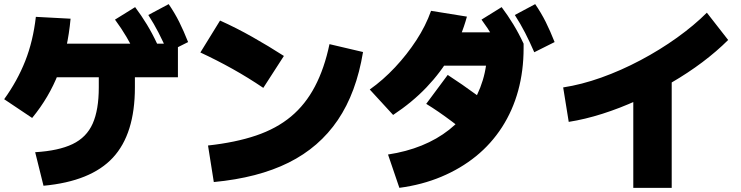

<svg xmlns="http://www.w3.org/2000/svg" viewBox="-20 -872 3560 922"><path d="M148.9 -141.1Q261.1 -147.8 328.3 -180Q395.6 -212.2 425 -278.3Q454.4 -344.4 454.4 -452.2V-593.3H627.8V-452.2Q627.8 -228.9 522.2 -115Q416.7 -1.1 188.9 20ZM0 -395.6Q63.3 -483.3 101.1 -578.9Q138.9 -674.4 152.2 -791.1L318.9 -782.2Q305.6 -635.6 260.6 -520Q215.6 -404.4 134.4 -305.6ZM187.8 -501.1V-662.2H834.4V-501.1ZM635.6 -604.4Q611.1 -654.4 587.2 -695Q563.3 -735.6 532.2 -777.8L628.9 -837.8Q658.9 -797.8 685 -755Q711.1 -712.2 734.4 -662.2ZM785.6 -621.1Q763.3 -672.2 741.7 -714.4Q720 -756.7 692.2 -800L790 -852.2Q818.9 -810 840.6 -766.7Q862.2 -723.3 883.3 -670Z M978.9 -173.3Q1111.1 -187.8 1209.4 -221.1Q1307.8 -254.4 1377.2 -312.2Q1446.7 -370 1492.2 -456.7Q1537.8 -543.3 1562.2 -660L1723.3 -622.2Q1691.1 -426.7 1602.2 -295.6Q1513.3 -164.4 1366.1 -91.1Q1218.9 -17.8 1006.7 2.2ZM1244.4 -450Q1172.2 -498.9 1096.7 -541.1Q1021.1 -583.3 942.2 -620L1036.7 -773.3Q1115.6 -737.8 1192.2 -694.4Q1268.9 -651.1 1343.3 -603.3Z M1843.3 -130Q1931.1 -143.3 2005 -173.3Q2078.9 -203.3 2136.7 -248.9Q2194.4 -294.4 2235.6 -355Q2276.7 -415.6 2298.3 -486.7Q2320 -557.8 2320 -641.1L2392.2 -556.7H2043.3V-716.7H2460L2494.4 -662.2V-641.1Q2494.4 -532.2 2468.3 -436.7Q2442.2 -341.1 2390.6 -261.1Q2338.9 -181.1 2265.6 -121.7Q2192.2 -62.2 2099.4 -23.3Q2006.7 15.6 1897.8 30ZM1755.6 -442.2Q1820 -487.8 1877.2 -548.9Q1934.4 -610 1979.4 -678.9Q2024.4 -747.8 2050 -820L2222.2 -792.2Q2195.6 -694.4 2146.1 -609.4Q2096.7 -524.4 2028.3 -452.8Q1960 -381.1 1867.8 -320ZM2298.9 -172.2Q2217.8 -237.8 2150.6 -288.3Q2083.3 -338.9 2026.7 -373.3L2130 -512.2Q2200 -466.7 2268.9 -416.1Q2337.8 -365.6 2401.1 -311.1ZM2395.6 -604.4Q2371.1 -654.4 2347.2 -695Q2323.3 -735.6 2292.2 -777.8L2388.9 -837.8Q2418.9 -797.8 2445 -755Q2471.1 -712.2 2494.4 -662.2ZM2545.6 -621.1Q2523.3 -672.2 2501.7 -714.4Q2480 -756.7 2452.2 -800L2550 -852.2Q2578.9 -810 2600.6 -766.7Q2622.2 -723.3 2643.3 -670Z M2684.4 -452.2Q2772.2 -465.6 2867.2 -499.4Q2962.2 -533.3 3055.6 -582.8Q3148.9 -632.2 3231.1 -691.1Q3313.3 -750 3374.4 -811.1L3476.7 -680Q3422.2 -625.6 3352.8 -573.3Q3283.3 -521.1 3203.9 -475Q3124.4 -428.9 3040.6 -390.6Q2956.7 -352.2 2872.8 -325.6Q2788.9 -298.9 2711.1 -286.7ZM3021.1 30V-513.3H3205.6V30Z"/></svg>

Font: Paperlogy 9 Black
Style: Regular
Weight: 900
Designer: redesigned by Lee Juim, glyphs from Gmarket Sans & Montserrat
Foundry: PT&
Version: Version 1.001